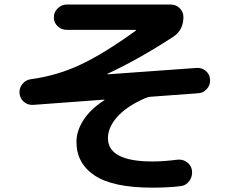

<svg xmlns="http://www.w3.org/2000/svg" viewBox="-20 -780 1040 852"><path d="M126 -314.5Q102.5 -313.5 85.4 -328.6Q68.4 -343.8 66.4 -367.2Q65.4 -390.6 80.1 -408.2Q94.7 -425.8 118.2 -428.7Q233.4 -444.3 337.4 -493.2Q441.4 -542 582 -643.6Q583 -643.6 583 -646.5Q583 -647.5 581.1 -647.5H276.4Q252.9 -647.5 235.8 -663.6Q218.8 -679.7 218.8 -702.6Q218.8 -725.6 235.8 -742.7Q252.9 -759.8 276.4 -759.8H738.3Q761.7 -759.8 777.8 -743.2Q793.9 -726.6 793.9 -704.1Q793.9 -646.5 748 -616.2Q594.7 -516.6 458 -453.1Q457 -453.1 457 -451.2Q457 -450.2 458 -450.2L851.6 -478.5Q875 -480.5 893.1 -465.3Q911.1 -450.2 912.1 -426.8Q914.1 -403.3 897.9 -385.3Q881.8 -367.2 859.4 -366.2L647.5 -350.6Q636.7 -349.6 625 -344.7Q543.9 -309.6 501.5 -262.7Q459 -215.8 459 -167Q459 -63.5 656.2 -63.5Q706.1 -63.5 766.6 -71.3Q791 -74.2 810.1 -60.1Q829.1 -45.9 832 -22.5Q835 2.9 820.3 22.9Q805.7 43 782.2 45.9Q725.6 52.7 656.2 52.7Q481.4 52.7 400.4 -1Q319.3 -54.7 319.3 -150.4Q319.3 -199.2 350.6 -247.6Q381.8 -295.9 442.4 -335Q443.4 -335 443.4 -336.9Q443.4 -337.9 442.4 -337.9Z"/></svg>

Font: Rounded-X Mgen+ 1mn bold
Style: Bold
Weight: 700
Designer: [Source Han Sans]
Ryoko NISHIZUKA  (kana & ideographs); Paul D. Hunt (Latin, Greek & Cyrillic); Wenlong ZHANG  (bopomofo
Version: Version 1.059.20150602